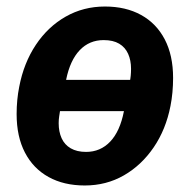

<svg xmlns="http://www.w3.org/2000/svg" viewBox="-20 -557 582 589"><path d="M240 12Q176 12 129 -14Q82 -40 56.5 -89Q31 -138 31 -207Q31 -229 33 -250Q35 -271 39 -291Q53 -364 90 -419.5Q127 -475 181.5 -506Q236 -537 302 -537Q366 -537 413 -511Q460 -485 485.5 -436Q511 -387 511 -318Q511 -296 509 -274Q507 -252 503 -232Q489 -160 451.5 -105Q414 -50 360 -19Q306 12 240 12ZM244 -91Q288 -91 318 -122.5Q348 -154 360 -215L366 -246L387 -216H136L170 -247L164 -216Q163 -209 161.5 -199.5Q160 -190 160 -179Q160 -153 169 -133Q178 -113 197 -102Q216 -91 244 -91ZM298 -434Q254 -434 224.5 -403Q195 -372 183 -313L177 -283L158 -312H404L375 -291L378 -306Q380 -314 381 -324.5Q382 -335 382 -346Q382 -372 373 -392Q364 -412 345.5 -423Q327 -434 298 -434Z"/></svg>

Font: IBM Plex Sans
Style: Bold Italic
Weight: 700
Italic angle: -11.31°
Designer: Mike Abbink, Paul van der Laan, Pieter van Rosmalen
Foundry: Bold Monday
Version: Version 3.201